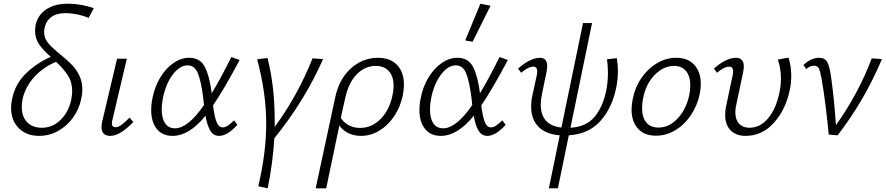

<svg xmlns="http://www.w3.org/2000/svg" viewBox="-20 -731 4797 1040"><path d="M221 -578Q219 -571 219 -557Q219 -524 240.5 -498Q262 -472 307 -436Q346 -404 369 -380.5Q392 -357 409 -323Q426 -289 426 -246Q426 -222 420 -195Q408 -138 374.5 -92.5Q341 -47 293.5 -21Q246 5 192 5Q123 5 81.5 -37Q40 -79 40 -147Q40 -172 46 -197Q63 -278 122 -334.5Q181 -391 255 -423Q213 -460 191.5 -491.5Q170 -523 170 -564Q170 -579 173 -595Q185 -650 230.5 -680.5Q276 -711 350 -711Q415 -711 488 -687L460 -634Q429 -647 395.5 -653.5Q362 -660 336 -660Q286 -660 257.5 -638.5Q229 -617 221 -578ZM371 -237Q371 -286 348 -322Q325 -358 284 -396Q215 -368 166 -314.5Q117 -261 102 -193Q98 -173 98 -152Q98 -99 127 -69Q156 -39 206 -39Q266 -39 309.5 -83Q353 -127 366 -192Q371 -219 371 -237Z M530 -43Q530 -55 533 -70L614 -413H667L589 -82Q586 -72 586 -63Q586 -42 606 -42Q621 -42 638 -54.5Q655 -67 682 -94L702 -70Q630 5 578 5Q530 5 530 -43Z M1248 -79 1266 -55Q1212 5 1167 5Q1136 5 1119 -23.5Q1102 -52 1093 -104Q1005 5 915 5Q859 5 829 -33Q799 -71 799 -134Q799 -168 806 -200Q818 -262 848.5 -312Q879 -362 920 -390Q961 -418 1004 -418Q1064 -418 1089.5 -368.5Q1115 -319 1127 -226Q1170 -296 1233 -422L1278 -406Q1191 -243 1134 -160Q1141 -102 1152.5 -71.5Q1164 -41 1187 -41Q1200 -41 1214 -50.5Q1228 -60 1248 -79ZM1085 -162 1081 -200Q1070 -288 1052.5 -332.5Q1035 -377 996 -377Q953 -377 915 -326Q877 -275 862 -197Q856 -166 856 -138Q856 -91 874 -63.5Q892 -36 928 -36Q998 -36 1085 -162Z M1466 18Q1458 151 1430 289L1379 278Q1422 96 1422 -62Q1422 -226 1373 -410L1429 -417Q1468 -263 1468 -80V-44Q1591 -210 1673 -415L1730 -411Q1631 -186 1466 18Z M2168 -272Q2168 -245 2162 -215Q2149 -152 2115.5 -102Q2082 -52 2035 -23.5Q1988 5 1935 5Q1897 5 1866.5 -10Q1836 -25 1818 -51Q1790 80 1747 289H1690L1795 -200Q1816 -302 1880 -360Q1944 -418 2027 -418Q2094 -418 2131 -379Q2168 -340 2168 -272ZM2112 -266Q2112 -317 2086.5 -345.5Q2061 -374 2015 -374Q1957 -374 1912.5 -328.5Q1868 -283 1850 -200L1834 -129L1826 -92Q1843 -66 1870.5 -52Q1898 -38 1930 -38Q1994 -38 2042 -87Q2090 -136 2106 -215Q2112 -242 2112 -266Z M2540 -505 2500 -512 2582 -711 2637 -700ZM2701 -79 2719 -55Q2665 5 2620 5Q2589 5 2572 -23.5Q2555 -52 2546 -104Q2458 5 2368 5Q2312 5 2282 -33Q2252 -71 2252 -134Q2252 -168 2259 -200Q2271 -262 2301.5 -312Q2332 -362 2373 -390Q2414 -418 2457 -418Q2517 -418 2542.5 -368.5Q2568 -319 2580 -226Q2623 -296 2686 -422L2731 -406Q2644 -243 2587 -160Q2594 -102 2605.5 -71.5Q2617 -41 2640 -41Q2653 -41 2667 -50.5Q2681 -60 2701 -79ZM2538 -162 2534 -200Q2523 -288 2505.5 -332.5Q2488 -377 2449 -377Q2406 -377 2368 -326Q2330 -275 2315 -197Q2309 -166 2309 -138Q2309 -91 2327 -63.5Q2345 -36 2381 -36Q2451 -36 2538 -162Z M3327 -346Q3327 -302 3318 -257Q3296 -147 3232.5 -76Q3169 -5 3061 2L3002 289H2953L3012 2Q2937 -4 2897 -44Q2857 -84 2857 -154Q2857 -184 2864 -215L2887 -321Q2890 -332 2890 -344Q2890 -370 2869 -370Q2842 -370 2803 -337L2786 -359Q2816 -387 2847.5 -402.5Q2879 -418 2905 -418Q2944 -418 2944 -372Q2944 -361 2940 -339L2916 -224Q2909 -189 2909 -165Q2909 -53 3021 -40L3138 -606H3187L3070 -39Q3156 -44 3201 -98.5Q3246 -153 3264 -242Q3273 -287 3273 -337Q3273 -372 3268 -410L3321 -416Q3327 -383 3327 -346Z M3401 -137Q3401 -163 3407 -193Q3419 -257 3454 -308Q3489 -359 3538.5 -388.5Q3588 -418 3643 -418Q3706 -418 3741 -379.5Q3776 -341 3776 -276Q3776 -251 3770 -221Q3757 -159 3722.5 -107.5Q3688 -56 3638.5 -26Q3589 4 3533 4Q3470 4 3435.5 -34.5Q3401 -73 3401 -137ZM3714 -219Q3719 -242 3719 -269Q3719 -317 3696.5 -345.5Q3674 -374 3631 -374Q3574 -374 3526 -325Q3478 -276 3463 -196Q3458 -174 3458 -145Q3458 -95 3481 -67.5Q3504 -40 3547 -40Q3606 -40 3652.5 -91.5Q3699 -143 3714 -219Z M3908 -109Q3908 -134 3913 -155L3948 -321Q3951 -333 3951 -345Q3951 -370 3930 -370Q3903 -370 3864 -337L3847 -359Q3877 -387 3908.5 -402.5Q3940 -418 3966 -418Q4009 -418 4009 -371Q4009 -360 4005 -338L3969 -168Q3963 -144 3963 -123Q3963 -83 3983.5 -61Q4004 -39 4039 -39Q4099 -39 4142 -92Q4185 -145 4202 -230Q4210 -270 4210 -305Q4210 -362 4193 -408L4251 -419Q4266 -374 4266 -319Q4266 -279 4258 -244Q4236 -137 4172 -66Q4108 5 4019 5Q3967 5 3937.5 -25Q3908 -55 3908 -109Z M4757 -411Q4663 -187 4517 2L4469 -2Q4462 -77 4451.5 -161Q4441 -245 4430 -305Q4422 -348 4415 -361.5Q4408 -375 4389 -375Q4368 -375 4347 -357L4332 -379Q4374 -418 4416 -418Q4449 -418 4461.5 -394Q4474 -370 4482 -312Q4498 -198 4508 -53Q4630 -224 4702 -415Z"/></svg>

Font: Ysabeau Infant Semilight
Style: Italic
Weight: 300
Italic angle: -12°
Designer: Christian Thalmann (Catharsis Fonts)
Version: Version 0.003